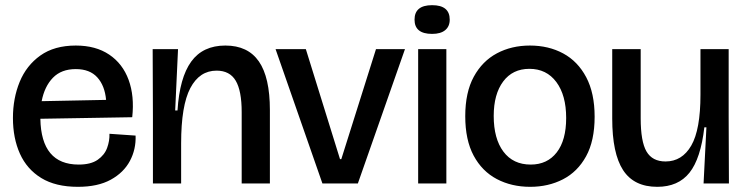

<svg xmlns="http://www.w3.org/2000/svg" viewBox="-20 -709 2880 742"><path d="M281 13Q195 13 139.5 -21Q84 -55 57 -115Q30 -175 30 -253Q30 -329 56 -392.5Q82 -456 136 -494.5Q190 -533 273 -533Q350 -533 402 -498Q454 -463 477 -400.5Q500 -338 491 -256L136 -250Q139 -73 284 -73Q331 -73 357.5 -91.5Q384 -110 394 -137.5Q404 -165 403 -192L504 -185Q506 -132 482 -87Q458 -42 408 -14.5Q358 13 281 13ZM273 -442Q217 -442 184.5 -408.5Q152 -375 141 -318L390 -323Q385 -378 356 -410Q327 -442 273 -442Z M571 0V-259L570 -519H668L657 -282H666Q674 -409 719 -471Q764 -533 851 -533Q938 -533 980.5 -471.5Q1023 -410 1023 -284V0H914V-276Q914 -358 891 -397Q868 -436 817 -436Q751 -436 715.5 -368.5Q680 -301 680 -155V0Z M1226 0 1045 -519H1162L1294 -94H1299L1433 -519H1545L1363 0Z M1596 0V-519H1705V0ZM1650 -578Q1582 -578 1582 -633Q1582 -689 1650 -689Q1718 -689 1718 -633Q1718 -607 1700.5 -592.5Q1683 -578 1650 -578Z M2029 13Q1957 13 1900 -17Q1843 -47 1810.5 -107.5Q1778 -168 1778 -260Q1778 -352 1811 -412.5Q1844 -473 1900.5 -503Q1957 -533 2028 -533Q2100 -533 2156.5 -502.5Q2213 -472 2245.5 -410.5Q2278 -349 2278 -258Q2278 -165 2245 -105Q2212 -45 2155.5 -16Q2099 13 2029 13ZM2031 -73Q2095 -73 2131.5 -120Q2168 -167 2168 -253Q2168 -341 2130 -392Q2092 -443 2026 -443Q1961 -443 1924.5 -394Q1888 -345 1888 -261Q1888 -173 1925.5 -123Q1963 -73 2031 -73Z M2520 13Q2430 13 2388 -51.5Q2346 -116 2346 -251V-519H2456V-252Q2456 -162 2478.5 -123.5Q2501 -85 2552 -85Q2616 -85 2651.5 -146.5Q2687 -208 2687 -343V-519H2796V-258L2797 0H2699L2710 -217H2702Q2688 -96 2644.5 -41.5Q2601 13 2520 13Z"/></svg>

Font: Bricolage Grotesque 96pt Medium
Style: Regular
Weight: 500
Designer: Mathieu Triay
Foundry: Atelier Triay
Version: Version 1.001; ttfautohint (v1.8.4.7-5d5b);gftools[0.9.33.de